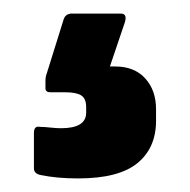

<svg xmlns="http://www.w3.org/2000/svg" viewBox="-20 -66 280 283"><path d="M95 197Q64 197 40 192Q30 190 30 182V130Q30 119 39 121Q45 121 54 122Q63 123 70 123Q107 123 107 100V92Q107 79 99.5 74.5Q92 70 76 70H54Q47 70 47 64Q47 59 47 53Q47 47 49 42L74 -38Q77 -46 86 -46H158Q168 -46 164 -33L142 32H150Q178 32 194 49.5Q210 67 210 95V112Q210 152 182.5 174.5Q155 197 95 197Z"/></svg>

Font: Sofia Sans ExtraBold
Style: Regular
Weight: 800
Designer: Botio Nikoltchev, Ani Petrova
Foundry: lettersoup
Version: Version 4.101; ttfautohint (v1.8.4.7-5d5b)